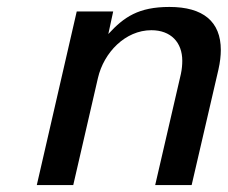

<svg xmlns="http://www.w3.org/2000/svg" viewBox="-20 -533 656 553"><path d="M86 0H191L262 -308C279 -382 341 -446 416 -446C472 -446 505 -411 505 -358C505 -347 504 -334 501 -320L427 0H532L609 -332C614 -354 616 -373 616 -389C616 -471 565 -513 468 -513C379 -513 337 -484 292 -435L306 -500H201Z"/></svg>

Font: Perun Medium Italic
Style: Regular
Weight: 500
Italic angle: -12°
Foundry: Copyright (c) Stefan Peev, Context Ltd, 2016
Version: Version 1.026